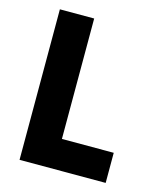

<svg xmlns="http://www.w3.org/2000/svg" viewBox="-106 -785 745 864"><g transform="rotate(15 266.5 -352.5)"><path d="M225.7 -703.1H65.9V-1.9H467.1V-142.1H225.7Z"/></g></svg>

Font: Sztylet
Style: Bd
Weight: 700
Foundry: Cannot Into Space Fonts, PlusOne Fonts
Version: Version 0.12